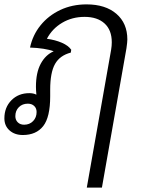

<svg xmlns="http://www.w3.org/2000/svg" viewBox="-22 -606 650 876"><path d="M559 -426Q559 -414 555 -386L443 250H374L485 -379Q488 -397 488 -413Q488 -469 455 -499Q422 -529 364 -529Q307 -529 261.5 -502Q216 -475 192 -429Q230 -424 260 -411Q290 -398 303 -379L301 -366Q251 -353 229 -314Q207 -275 207 -197V-167Q207 -71 175 -30.5Q143 10 82 10Q45 10 21.5 -11Q-2 -32 -2 -66Q-2 -116 30 -148.5Q62 -181 112 -181Q131 -181 144 -174Q142 -196 142 -210Q142 -275 164 -315.5Q186 -356 223 -372Q205 -379 176 -383.5Q147 -388 115 -389Q127 -446 163 -490.5Q199 -535 253 -560.5Q307 -586 373 -586Q459 -586 509 -543Q559 -500 559 -426ZM145 -95Q145 -112 134 -122.5Q123 -133 105 -133Q80 -133 64 -117Q48 -101 48 -76Q48 -59 59 -48Q70 -37 88 -37Q113 -37 129 -53.5Q145 -70 145 -95Z"/></svg>

Font: Sarabun Light
Style: Italic
Weight: 300
Italic angle: -10°
Designer: Suppakit Chalermlarp | Katatrad Co.,Ltd.
Foundry: Cadson Demak Co.,Ltd.
Version: Version 1.000; ttfautohint (v1.6)